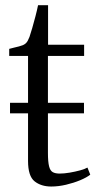

<svg xmlns="http://www.w3.org/2000/svg" viewBox="-20 -690 358 719"><path d="M172 8.5Q134 8.5 109.5 -11Q85 -30.5 85 -87.5V-265.5H17.5V-305H85V-480.5H14.5V-507Q20.5 -509 30.8 -511.2Q41 -513.5 51.2 -516.2Q61.5 -519 66 -521Q72.5 -524 76.8 -528Q81 -532 84.2 -538Q87.5 -544 90.5 -552Q94.5 -564 100.8 -585.2Q107 -606.5 113 -629.8Q119 -653 122.5 -670.5H160V-522.5H295V-480.5H159.5V-305H294.5V-265.5H159.5V-118Q159.5 -84 163.8 -67.2Q168 -50.5 177.8 -45.2Q187.5 -40 203.5 -40Q220 -40 240.8 -43.5Q261.5 -47 279.8 -52Q298 -57 307.5 -62.5L318 -36Q305 -25.5 280.5 -15.2Q256 -5 227.2 1.8Q198.5 8.5 172 8.5Z"/></svg>

Font: Merriweather 96pt Light
Style: Regular
Weight: 300
Version: Version 2.100